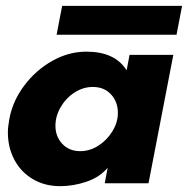

<svg xmlns="http://www.w3.org/2000/svg" viewBox="-20 -628 655 658"><path d="M7 -174Q7 -193 12 -220Q23 -281 62.5 -334Q102 -387 158.5 -419Q215 -451 276 -451Q374 -451 414 -387L424 -440H574L489 0H339L349 -53Q322 -21 277 -5.5Q232 10 186 10Q133 10 92 -14.5Q51 -39 29 -81Q7 -123 7 -174ZM255 -110Q288 -110 317.5 -129Q347 -148 365.5 -178.5Q384 -209 384 -241Q384 -279 360.5 -304.5Q337 -330 298 -330Q265 -330 235.5 -311Q206 -292 188 -261Q170 -230 170 -197Q170 -160 193.5 -135Q217 -110 255 -110ZM193 -608H604L585 -509H174Z"/></svg>

Font: Teachers
Style: Bold Italic
Weight: 700
Designer: Alfredo Marco Pradil & Chank Diesel
Version: Version 0.009